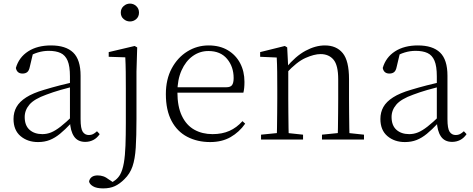

<svg xmlns="http://www.w3.org/2000/svg" viewBox="-20 -774 2621 1065"><path d="M191 14Q133 14 94 -19Q55 -52 55 -114Q55 -151 71.5 -180.5Q88 -210 125.5 -234Q163 -258 225 -276Q268 -289 312.5 -300.5Q357 -312 397 -321V-297Q357 -287 315.5 -275Q274 -263 237 -249Q170 -225 143.5 -194Q117 -163 117 -125Q117 -78 144 -54Q171 -30 215 -30Q240 -30 263.5 -39.5Q287 -49 316.5 -72Q346 -95 386 -134L392 -89H373Q341 -55 313 -32Q285 -9 256 2.5Q227 14 191 14ZM453 13Q411 13 390.5 -17.5Q370 -48 368 -102V-106V-350Q368 -407 355 -437.5Q342 -468 316 -480Q290 -492 250 -492Q220 -492 190 -483Q160 -474 128 -454L164 -482L145 -402Q141 -382 131 -374Q121 -366 105 -366Q74 -366 68 -397Q85 -456 136 -489Q187 -522 263 -522Q345 -522 386 -482.5Q427 -443 427 -354V-113Q427 -61 439 -43Q451 -25 473 -25Q486 -25 496 -30Q506 -35 518 -46L533 -30Q518 -8 497.5 2.5Q477 13 453 13Z M552 271Q515 271 495.5 259Q476 247 474 232Q482 199 522 199Q538 199 553 204Q568 209 586 223L621 246V253H590V243Q606 236 621 224Q636 212 646 195Q660 170 667 129.5Q674 89 676 33Q678 -23 678 -92V-281Q678 -332 677.5 -375Q677 -418 675 -456L583 -459V-485L727 -519L741 -511L737 -377V-114Q737 -18 733 45Q729 108 715 149Q701 190 670 220Q644 246 617 258.5Q590 271 552 271ZM701 -655Q681 -655 665.5 -668.5Q650 -682 650 -704Q650 -726 665.5 -740Q681 -754 701 -754Q721 -754 736 -740Q751 -726 751 -704Q751 -682 736 -668.5Q721 -655 701 -655Z M1146 14Q1075 14 1019 -15Q963 -44 931.5 -103.5Q900 -163 900 -252Q900 -334 932.5 -394.5Q965 -455 1019 -488.5Q1073 -522 1137 -522Q1199 -522 1243.5 -495.5Q1288 -469 1312 -423.5Q1336 -378 1336 -320Q1336 -283 1330 -260H930V-290H1235Q1259 -290 1267.5 -302.5Q1276 -315 1276 -341Q1276 -404 1239.5 -447.5Q1203 -491 1136 -491Q1088 -491 1049 -463Q1010 -435 987 -383.5Q964 -332 964 -263Q964 -183 989 -131Q1014 -79 1058 -54.5Q1102 -30 1159 -30Q1212 -30 1252.5 -48Q1293 -66 1325 -102L1340 -88Q1307 -41 1259 -13.5Q1211 14 1146 14Z M1428 0V-27L1538 -38H1558L1661 -27V0ZM1515 0Q1516 -24 1516.5 -64.5Q1517 -105 1517.5 -149Q1518 -193 1518 -226V-281Q1518 -333 1517.5 -375.5Q1517 -418 1515 -455L1423 -459V-485L1560 -519L1573 -511L1579 -393V-392V-226Q1579 -193 1579.5 -149Q1580 -105 1580.5 -64.5Q1581 -24 1582 0ZM1766 0V-27L1875 -38H1896L1999 -27V0ZM1853 0Q1854 -24 1854.5 -64Q1855 -104 1855.5 -148Q1856 -192 1856 -226V-334Q1856 -412 1830 -443Q1804 -474 1758 -474Q1723 -474 1674.5 -452.5Q1626 -431 1568 -368L1558 -398H1566Q1620 -463 1675 -492.5Q1730 -522 1782 -522Q1846 -522 1881 -479.5Q1916 -437 1916 -335V-226Q1916 -192 1916.5 -148Q1917 -104 1917.5 -64Q1918 -24 1919 0Z M2226 14Q2168 14 2129 -19Q2090 -52 2090 -114Q2090 -151 2106.5 -180.5Q2123 -210 2160.5 -234Q2198 -258 2260 -276Q2303 -289 2347.5 -300.5Q2392 -312 2432 -321V-297Q2392 -287 2350.5 -275Q2309 -263 2272 -249Q2205 -225 2178.5 -194Q2152 -163 2152 -125Q2152 -78 2179 -54Q2206 -30 2250 -30Q2275 -30 2298.5 -39.5Q2322 -49 2351.5 -72Q2381 -95 2421 -134L2427 -89H2408Q2376 -55 2348 -32Q2320 -9 2291 2.5Q2262 14 2226 14ZM2488 13Q2446 13 2425.5 -17.5Q2405 -48 2403 -102V-106V-350Q2403 -407 2390 -437.5Q2377 -468 2351 -480Q2325 -492 2285 -492Q2255 -492 2225 -483Q2195 -474 2163 -454L2199 -482L2180 -402Q2176 -382 2166 -374Q2156 -366 2140 -366Q2109 -366 2103 -397Q2120 -456 2171 -489Q2222 -522 2298 -522Q2380 -522 2421 -482.5Q2462 -443 2462 -354V-113Q2462 -61 2474 -43Q2486 -25 2508 -25Q2521 -25 2531 -30Q2541 -35 2553 -46L2568 -30Q2553 -8 2532.5 2.5Q2512 13 2488 13Z"/></svg>

Font: Noto Serif SC ExtraLight ExtraLight
Style: Regular
Weight: 250
Version: Version 2.002-H1;hotconv 1.1.0;makeotfexe 2.6.0